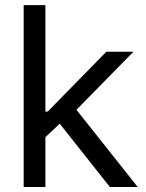

<svg xmlns="http://www.w3.org/2000/svg" viewBox="-20 -748 582 768"><path d="M156.2 -194.3V-301.8H170.9L405.3 -541H513.7L261.7 -284.2H252ZM74.7 0V-727.5H161.6V0ZM419.4 0 210 -264.6 272 -326.2 530.8 0Z"/></svg>

Font: Inter 17pt
Style: Regular
Weight: 400
Version: Version 4.001;git-66647c0bb